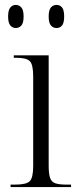

<svg xmlns="http://www.w3.org/2000/svg" viewBox="-20 -761 320 781"><path d="M23 0V-10H41Q87 -10 101 -24Q115 -38 115 -86V-450Q115 -498 101.5 -512Q88 -526 46 -526H36V-536H178V-87Q178 -55 183.5 -38Q189 -21 205 -15.5Q221 -10 252 -10H269V0ZM210 -647Q196 -647 187 -657.5Q178 -668 178 -694Q178 -720 187 -730.5Q196 -741 210 -741Q224 -741 232.5 -730.5Q241 -720 241 -694Q241 -668 232.5 -657.5Q224 -647 210 -647ZM44 -647Q31 -647 22 -657.5Q13 -668 13 -694Q13 -720 22 -730.5Q31 -741 44 -741Q58 -741 67 -730.5Q76 -720 76 -694Q76 -668 67 -657.5Q58 -647 44 -647Z"/></svg>

Font: Noto Serif Display SemiCondensed Light
Style: Regular
Weight: 300
Width: 4
Designer: Monotype Design Team
Foundry: Monotype Imaging Inc.
Version: Version 2.009